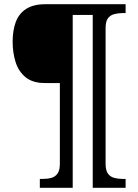

<svg xmlns="http://www.w3.org/2000/svg" viewBox="-20 -780 657 911"><path d="M169 111V69H182Q205 69 223.5 64Q242 59 253 43.5Q264 28 264 -3V-386H193Q135 -386 101.5 -413.5Q68 -441 54 -485.5Q40 -530 40 -582Q40 -636 55 -676Q70 -716 104.5 -738Q139 -760 195 -760H576V-718H563Q541 -718 522 -713Q503 -708 492 -693Q481 -678 481 -646V-3Q481 28 492 43.5Q503 59 522 64Q541 69 563 69H576V111H420V-709H325V111Z"/></svg>

Font: Noto Serif Hebrew
Style: Regular
Weight: 400
Designer: Monotype Design Team
Foundry: Monotype Imaging Inc.
Version: Version 2.003